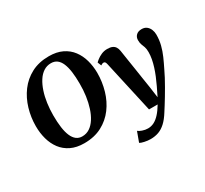

<svg xmlns="http://www.w3.org/2000/svg" viewBox="-192 -1037 1679 1572"><g transform="rotate(-30 647.5 -250.5)"><path d="M327 10Q254 10 201.8 -15.5Q149.5 -41 116.2 -85.2Q83 -129.5 67 -187Q51 -244.5 51 -309Q51 -393 74.5 -472.2Q98 -551.5 145 -614.8Q192 -678 263 -715.5Q334 -753 429 -753Q502 -753 554.5 -727.5Q607 -702 640.2 -657.8Q673.5 -613.5 689.2 -557Q705 -500.5 705.5 -437.5Q705.5 -352.5 682.2 -272.2Q659 -192 611.8 -128.5Q564.5 -65 493.5 -27.5Q422.5 10 327 10ZM340 -47Q379.5 -47 410.8 -67.8Q442 -88.5 465.8 -125.5Q489.5 -162.5 505.2 -211Q521 -259.5 529 -315.8Q537 -372 536.5 -432Q536.5 -496 529.8 -544.8Q523 -593.5 508.8 -627Q494.5 -660.5 471.5 -677.8Q448.5 -695 415.5 -695Q376.5 -695 345 -674.5Q313.5 -654 290 -617.2Q266.5 -580.5 250.5 -532.2Q234.5 -484 226.8 -428.5Q219 -373 219 -314.5Q219 -249.5 226 -199.8Q233 -150 247.8 -116Q262.5 -82 285.5 -64.5Q308.5 -47 340 -47ZM813.5 -455Q810 -471.5 804.8 -477.5Q799.5 -483.5 792 -483.5Q785 -483.5 778.2 -481Q771.5 -478.5 764 -473L750 -508Q755.5 -514.5 772.8 -528.2Q790 -542 816.2 -553.8Q842.5 -565.5 873 -565.5Q901.5 -565.5 919.5 -557.5Q937.5 -549.5 947.2 -534.2Q957 -519 960.5 -497Q967.5 -450 975 -402.8Q982.5 -355.5 989.8 -308Q997 -260.5 1004.2 -213.2Q1011.5 -166 1019 -119L1033 -17L1072.5 -98Q1090 -134.5 1104.8 -170.5Q1119.5 -206.5 1130.5 -241.2Q1141.5 -276 1147.8 -309.5Q1154 -343 1154 -374Q1154 -405 1147.5 -423.2Q1141 -441.5 1134.2 -458.2Q1127.5 -475 1127.5 -501.5Q1127.5 -529 1145.8 -547.2Q1164 -565.5 1198 -565.5Q1226 -565.5 1244.2 -551.2Q1262.5 -537 1271.8 -514.2Q1281 -491.5 1281 -467Q1281 -415 1269.2 -369Q1257.5 -323 1238 -278.8Q1218.5 -234.5 1195 -187.5Q1182 -159 1164.2 -125.8Q1146.5 -92.5 1126.5 -57.8Q1106.5 -23 1086.8 9.8Q1067 42.5 1049.5 70.5Q1032 98.5 1019 118.5Q988 168.5 956.2 197.8Q924.5 227 889.8 239.5Q855 252 813.5 252Q785.5 252 755.2 245.2Q725 238.5 715 231L749.5 137Q760 147 786.2 156.2Q812.5 165.5 838.5 165.5Q869 165.5 896.2 151.8Q923.5 138 950 109.2Q976.5 80.5 1004 34.5H922.5Z"/></g></svg>

Font: Merriweather 24pt ExtraBold
Style: Italic
Weight: 800
Italic angle: -7.8°
Version: Version 2.101